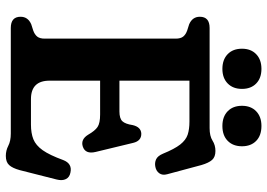

<svg xmlns="http://www.w3.org/2000/svg" viewBox="-152 -770 940 676"><g transform="rotate(90 318.0 -432.0)"><path d="M39 -665.5Q39 -700 78.5 -700H431Q459 -700 475 -710.2Q491 -720.5 511.5 -720.5Q532.5 -720.5 543 -708.8Q553.5 -697 561 -671.5L593.5 -550.5Q598 -534 590.2 -523Q582.5 -512 567.5 -509Q553.5 -506 541.2 -511.5Q529 -517 521 -536Q504.5 -576.5 488.8 -596.5Q473 -616.5 454 -622.8Q435 -629 408 -629H264V-382.5H372.5Q397 -382.5 406.8 -392.8Q416.5 -403 420.5 -429.5Q427.5 -458.5 450.5 -459.5Q476 -460 483 -431L515 -298.5Q523.5 -262.5 496 -253.5Q471 -245.5 454.5 -272Q440.5 -296.5 427 -305.5Q413.5 -314.5 383 -314.5H264V-136.5Q264 -71 329 -71H418.5Q449 -71 470.2 -79.5Q491.5 -88 508.8 -112.2Q526 -136.5 543.5 -184.5Q556 -217 587.5 -210Q604 -207 610.5 -194Q617 -181 612 -161.5L579 -31.5Q572 -6 561.2 5.8Q550.5 17.5 529 17.5Q510 17.5 493.2 8.8Q476.5 0 450 0H78.5Q39 0 39 -34.5Q39 -60.5 65.5 -72L87.5 -79Q101.5 -84 108.8 -93Q116 -102 116 -119.5V-580.5Q116 -598 108.8 -607Q101.5 -616 87.5 -621L65.5 -628Q39 -639.5 39 -665.5ZM222.5 -745Q190 -745 170.8 -763.5Q151.5 -782 151.5 -814Q151.5 -845.5 170.8 -864Q190 -882.5 222.5 -882.5Q255 -882.5 274 -864Q293 -845.5 293 -814Q293 -782.5 274 -763.8Q255 -745 222.5 -745ZM423.5 -745Q391 -745 371.8 -763.5Q352.5 -782 352.5 -814Q352.5 -845.5 371.8 -864Q391 -882.5 423.5 -882.5Q457 -882.5 476 -864Q495 -845.5 495 -814Q495 -782.5 476 -763.8Q457 -745 423.5 -745Z"/></g></svg>

Font: Fraunces 72pt SuperSoft SemiBold
Style: Regular
Weight: 600
Version: Version 1.000;[b76b70a41]